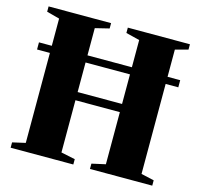

<svg xmlns="http://www.w3.org/2000/svg" viewBox="-107 -859 1019 975"><g transform="rotate(15 402.5 -371.5)"><path d="M98.5 -43.5V-697L31 -715V-743H359.5V-715L286 -697V-361H519.5V-697L447.5 -715V-743H774V-715L707 -697V-43.5L775 -28V0H447.5V-28L519.5 -44V-318H286V-43.5L360 -28V0H30.5V-28ZM773.5 -554V-516.5H31V-554Z"/></g></svg>

Font: Merriweather 120pt Black
Style: Regular
Weight: 900
Designer: Eben Sorkin
Foundry: Eben Sorkin
Version: Version 2.100